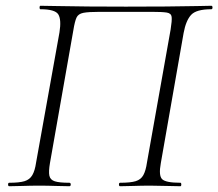

<svg xmlns="http://www.w3.org/2000/svg" viewBox="-20 -645 756 665"><path d="M605 -12Q608 -12 608 -6Q608 0 605 0Q583 0 556 -1Q529 -2 501 -2Q469 -2 442.5 -1Q416 0 396 0Q392 0 392 -6Q392 -12 396 -12Q432 -12 450 -17.5Q468 -23 476.5 -38.5Q485 -54 489 -82L571 -543Q576 -574 574.5 -586.5Q573 -599 557.5 -601.5Q542 -604 504 -604H326Q286 -604 268.5 -600.5Q251 -597 245 -584Q239 -571 234 -540L153 -80Q148 -51 151 -36.5Q154 -22 170 -17Q186 -12 220 -12Q225 -12 225 -6Q225 0 220 0Q198 0 172 -1Q146 -2 116 -2Q86 -2 59 -1Q32 0 12 0Q8 0 8 -6Q8 -12 12 -12Q47 -12 65 -17.5Q83 -23 92 -38.5Q101 -54 105 -82L186 -533Q193 -577 182 -595Q171 -613 120 -613Q117 -613 117 -619Q117 -625 120 -625Q136 -625 180.5 -624Q225 -623 286.5 -622.5Q348 -622 416 -622Q490 -622 554.5 -622.5Q619 -623 662 -624Q705 -625 712 -625Q716 -625 716 -619Q716 -613 712 -613Q660 -613 642 -593.5Q624 -574 616 -531L537 -80Q529 -37 541.5 -24.5Q554 -12 605 -12Z"/></svg>

Font: Cormorant Light
Style: Italic
Weight: 300
Italic angle: -10°
Designer: Christian Thalmann (Catharsis Fonts)
Foundry: Catharsis Fonts
Version: Version 4.000